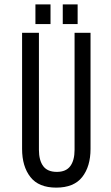

<svg xmlns="http://www.w3.org/2000/svg" viewBox="-20 -850 509 878"><path d="M211 -830H142V-740H211ZM335 -830H267V-740H335ZM394 -169V-700H321V-165C321 -133 314.5 -108.2 301.5 -90.5C288.5 -72.8 268 -64 240 -64C211.3 -64 190.5 -72.8 177.5 -90.5C164.5 -108.2 158 -133 158 -165V-700H81V-169C81 -115.7 93.7 -72.8 119 -40.5C144.3 -8.2 183.7 8 237 8C291 8 330.7 -8.2 356 -40.5C381.3 -72.8 394 -115.7 394 -169Z"/></svg>

Font: Bebas Neue Regular two
Style: Regular2
Weight: 400
Designer: Ryoichi Tsunekawa & LGV (GE)
Foundry: Free Software Foundation, Inc.
Version: Version 1.003 August 13, 2016